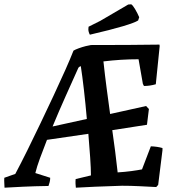

<svg xmlns="http://www.w3.org/2000/svg" viewBox="-38 -863 822 891"><path d="M-17 8Q-17 0 -18 -12.5Q-19 -25 -18 -38L33 -56Q58 -103 88 -163.5Q118 -224 149.5 -290Q181 -356 211 -420Q241 -484 265 -538Q289 -592 303 -628Q311 -633 327.5 -639Q344 -645 360 -649Q376 -653 384 -654Q470 -654 555.5 -654.5Q641 -655 702 -656L703 -649L685 -472Q671 -468 657.5 -466Q644 -464 630 -464L625 -474L605 -588Q563 -588 523 -585.5Q483 -583 442 -578Q449 -513 457 -452.5Q465 -392 473 -334L640 -371L653 -357L644 -284L483 -259Q490 -209 496.5 -160Q503 -111 508 -63Q541 -65 571 -69Q601 -73 621 -77L662 -184Q692 -183 716 -176V-166L696 -5L687 5Q648 3 608 1Q568 -1 528 -1Q460 1 403 3.5Q346 6 314 8Q313 0 312.5 -10Q312 -20 313 -32L384 -49Q384 -80 380.5 -131.5Q377 -183 372 -242L180 -214Q162 -168 147.5 -128.5Q133 -89 126 -60L195 -38Q195 -28 192.5 -18Q190 -8 187 0Q121 1 69 3.5Q17 6 -17 8ZM326 -549Q299 -489 267 -417.5Q235 -346 206 -276L365 -311Q359 -380 351.5 -445.5Q344 -511 337 -556Q330 -554 326 -549ZM379 -702Q372 -715 372 -727L373 -739L427 -766L557 -842L571 -843Q578 -839 589 -820.5Q600 -802 608 -783L603 -768Q588 -758 533 -741.5Q478 -725 379 -702Z"/></svg>

Font: Labrada SemiBold
Style: Italic
Weight: 600
Italic angle: -7°
Designer: Mercedes Jáuregui
Foundry: Omnibus-Type Team
Version: Version 1.000; ttfautohint (v1.8.4.7-5d5b)